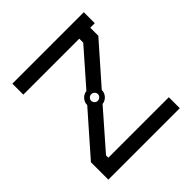

<svg xmlns="http://www.w3.org/2000/svg" viewBox="-185 -845 990 990"><g transform="rotate(-45 310.0 -350.0)"><path d="M50 -700V-620H458V-591L293 -403Q273 -401 259 -385.5Q245 -370 245 -350Q245 -350 245 -349L50 -127V0H571V-80H130V-97L305 -297Q325 -299 339 -314.5Q353 -330 353 -350Q353 -350 353 -351L538 -561V-620H571V-700ZM282 -367Q289 -374 299 -374Q309 -374 316.5 -367Q324 -360 324 -350Q324 -340 316.5 -333Q309 -326 299 -326Q289 -326 282 -333Q275 -340 275 -350Q275 -360 282 -367Z"/></g></svg>

Font: Sakbunderan
Style: Regular
Weight: 400
Version: Version 1.00